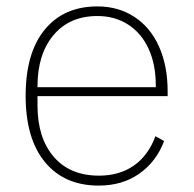

<svg xmlns="http://www.w3.org/2000/svg" viewBox="-20 -566 604 599"><path d="M60 -267Q60 -401 119.5 -473.5Q179 -546 284 -546Q349 -546 399 -513.5Q449 -481 476 -421Q503 -361 503 -281V-266H97V-237Q97 -136 147.5 -77Q198 -18 289 -18Q352 -18 397 -49Q442 -80 465 -141L492 -126Q468 -62 415 -24.5Q362 13 288 13Q181 13 120.5 -60Q60 -133 60 -267ZM97 -294H466V-300Q466 -365 443.5 -414Q421 -463 379.5 -489.5Q338 -516 284 -516Q197 -516 147 -456.5Q97 -397 97 -297Z"/></svg>

Font: IBM Plex Sans JP ExtraLight
Style: Regular
Weight: 200
Designer: Mike Abbink; Paul van der Laan; Pieter van Rosmalen; Wujin Sim; Yejin Wi; Jinhee Kim; Boomi Park; Yona Kim; Kichan Ma
Foundry: Sandoll Inc.
Version: Version 1.001